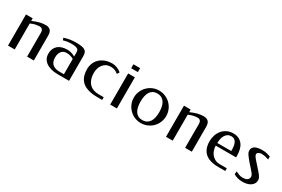

<svg xmlns="http://www.w3.org/2000/svg" viewBox="73 -1521 3610 2457"><g transform="rotate(30 1878.0 -292.5)"><path d="M180.2 -421.9Q211.4 -435.5 237.8 -444.6Q264.2 -453.6 287.1 -459.2Q310.1 -464.8 329.8 -467Q349.6 -469.2 368.2 -469.2Q414.1 -469.2 438.2 -445.3Q462.4 -421.4 462.4 -368.2V0H363.3V-353Q363.3 -363.8 361.1 -375Q358.9 -386.2 353 -395Q347.2 -403.8 337.2 -409.4Q327.1 -415 312 -415Q287.1 -415 254.4 -408.9Q221.7 -402.8 180.2 -383.8V0H81.1V-460H180.2Z M778.8 -426.8Q755.4 -426.8 738 -425.3Q720.7 -423.8 706.5 -421.4Q692.4 -418.9 680.2 -415.8Q668 -412.6 655.8 -409.2L644 -440.9Q685.1 -456.1 729.7 -462.6Q774.4 -469.2 814.5 -469.2Q865.7 -469.2 898.7 -463.9Q931.6 -458.5 950.2 -446Q968.8 -433.6 975.8 -412.8Q982.9 -392.1 982.9 -360.8V0H822.8Q757.3 0 711.2 -13.7Q665 -27.3 635.7 -50.5Q606.4 -73.7 592.8 -103.8Q579.1 -133.8 579.1 -167Q579.1 -208 592 -239.3Q605 -270.5 629.4 -291.7Q653.8 -313 689 -324Q724.1 -335 769 -335Q793.5 -335 824.5 -326.7Q855.5 -318.4 883.8 -301.8V-362.8Q883.8 -374 881.3 -385.5Q878.9 -397 868.7 -406Q858.4 -415 837.2 -420.9Q815.9 -426.8 778.8 -426.8ZM883.8 -40V-266.1Q860.4 -280.3 835 -287.1Q809.6 -293.9 778.8 -293.9Q754.4 -293.9 735.6 -285.2Q716.8 -276.4 704.1 -260.3Q691.4 -244.1 684.8 -221.7Q678.2 -199.2 678.2 -171.9Q678.2 -164.1 679 -151.4Q679.7 -138.7 683.8 -124Q688 -109.4 696.5 -94.5Q705.1 -79.6 720.7 -67.4Q736.3 -55.2 760.3 -47.6Q784.2 -40 818.8 -40Z M1468.3 -382.8Q1442.9 -403.3 1417 -413.6Q1391.1 -423.8 1357.4 -423.8Q1320.8 -423.8 1292.7 -409.7Q1264.6 -395.5 1245.6 -371.3Q1226.6 -347.2 1216.6 -315.4Q1206.5 -283.7 1206.5 -248Q1206.5 -231.4 1208.7 -209.7Q1210.9 -188 1217.8 -164.8Q1224.6 -141.6 1237.5 -119.4Q1250.5 -97.2 1271.7 -79.3Q1293 -61.5 1324.5 -50.8Q1356 -40 1399.4 -40H1472.2V0H1399.4Q1341.3 0 1297.1 -9Q1252.9 -18.1 1220.5 -34.2Q1188 -50.3 1166.3 -73Q1144.5 -95.7 1131.3 -123.3Q1118.2 -150.9 1112.8 -182.1Q1107.4 -213.4 1107.4 -247.1Q1107.4 -291.5 1123.3 -331.8Q1139.2 -372.1 1170.7 -402.6Q1202.1 -433.1 1248.8 -451.2Q1295.4 -469.2 1357.4 -469.2Q1372.6 -469.2 1389.6 -465.8Q1406.7 -462.4 1423.8 -455.8Q1440.9 -449.2 1457.8 -439.2Q1474.6 -429.2 1489.3 -416Z M1689.9 0H1590.8V-460H1689.9ZM1689.9 -537.1H1590.8V-595.2H1689.9Z M2045.4 -469.2Q2095.7 -469.2 2139.6 -450.4Q2183.6 -431.6 2216.1 -399.2Q2248.5 -366.7 2267.1 -323Q2285.6 -279.3 2285.6 -230Q2285.6 -180.2 2267.1 -136.5Q2248.5 -92.8 2216.1 -60.3Q2183.6 -27.8 2139.6 -9Q2095.7 9.8 2045.4 9.8Q1996.1 9.8 1952.9 -9Q1909.7 -27.8 1877.4 -60.3Q1845.2 -92.8 1826.4 -136.5Q1807.6 -180.2 1807.6 -230Q1807.6 -279.3 1826.4 -323Q1845.2 -366.7 1877.4 -399.2Q1909.7 -431.6 1952.9 -450.4Q1996.1 -469.2 2045.4 -469.2ZM2044.4 -424.8Q2006.3 -424.8 1980.2 -410.2Q1954.1 -395.5 1938 -369.1Q1921.9 -342.8 1914.8 -306.6Q1907.7 -270.5 1907.7 -228Q1907.7 -186 1915 -150.4Q1922.4 -114.7 1938.5 -88.6Q1954.6 -62.5 1980.7 -47.9Q2006.8 -33.2 2044.4 -33.2Q2082 -33.2 2108.4 -47.9Q2134.8 -62.5 2151.6 -88.6Q2168.5 -114.7 2176 -150.4Q2183.6 -186 2183.6 -228Q2183.6 -270.5 2176 -306.6Q2168.5 -342.8 2151.6 -369.1Q2134.8 -395.5 2108.4 -410.2Q2082 -424.8 2044.4 -424.8Z M2514.6 -421.9Q2545.9 -435.5 2572.3 -444.6Q2598.6 -453.6 2621.6 -459.2Q2644.5 -464.8 2664.3 -467Q2684.1 -469.2 2702.6 -469.2Q2748.5 -469.2 2772.7 -445.3Q2796.9 -421.4 2796.9 -368.2V0H2697.8V-353Q2697.8 -363.8 2695.6 -375Q2693.4 -386.2 2687.5 -395Q2681.6 -403.8 2671.6 -409.4Q2661.6 -415 2646.5 -415Q2621.6 -415 2588.9 -408.9Q2556.2 -402.8 2514.6 -383.8V0H2415.5V-460H2514.6Z M3143.1 -469.2Q3192.9 -469.2 3227.3 -450.9Q3261.7 -432.6 3283.4 -401.4Q3305.2 -370.1 3314.7 -329.3Q3324.2 -288.6 3324.2 -243.2V-220.2H3023.4Q3023.4 -192.9 3032.2 -161.1Q3041 -129.4 3060.8 -102.5Q3080.6 -75.7 3112.1 -57.9Q3143.6 -40 3189.5 -40H3291V0H3188Q3119.6 0 3070.1 -15.6Q3020.5 -31.2 2988.5 -61Q2956.5 -90.8 2941.4 -133.8Q2926.3 -176.8 2926.3 -231.9Q2926.3 -277.8 2940.7 -320.8Q2955.1 -363.8 2982.7 -396.7Q3010.3 -429.7 3050.5 -449.5Q3090.8 -469.2 3143.1 -469.2ZM3138.2 -424.8Q3107.9 -424.8 3086.4 -411.1Q3064.9 -397.5 3051 -374.8Q3037.1 -352.1 3030.5 -322Q3023.9 -292 3023.4 -259.8H3230V-280.8Q3229 -309.1 3224.9 -335Q3220.7 -360.8 3210.4 -380.9Q3200.2 -400.9 3182.9 -412.8Q3165.5 -424.8 3138.2 -424.8Z M3572.8 -469.2Q3593.3 -469.2 3608.4 -467.5Q3623.5 -465.8 3637 -462.4Q3650.4 -459 3663.6 -454.6Q3676.8 -450.2 3692.9 -444.8L3691.9 -401.9Q3668.9 -410.2 3643.3 -416.5Q3617.7 -422.9 3583 -422.9Q3575.7 -422.9 3565.4 -420.9Q3555.2 -418.9 3545.9 -414.3Q3536.6 -409.7 3530.3 -401.9Q3523.9 -394 3523.9 -382.8Q3523.9 -370.1 3535.4 -352.1Q3546.9 -334 3571.8 -307.1L3624 -248Q3640.6 -229 3657 -211.2Q3673.3 -193.4 3686 -176.3Q3698.7 -159.2 3706.8 -142.3Q3714.8 -125.5 3714.8 -108.9Q3714.8 -76.7 3700.2 -54.2Q3685.5 -31.7 3662.1 -17.3Q3638.7 -2.9 3609.1 3.4Q3579.6 9.8 3549.8 9.8Q3508.3 9.8 3476.3 0.7Q3444.3 -8.3 3416 -24.9L3419.9 -68.8Q3442.4 -57.1 3468.8 -47.1Q3495.1 -37.1 3522.9 -37.1Q3568.8 -37.1 3591.8 -53.2Q3614.7 -69.3 3614.7 -100.1Q3614.7 -121.6 3596.9 -145Q3579.1 -168.5 3552.7 -196.8L3501 -254.9Q3480.5 -280.8 3466.1 -298.3Q3451.7 -315.9 3442.9 -329.6Q3434.1 -343.3 3429.9 -355.5Q3425.8 -367.7 3425.8 -382.8Q3425.8 -407.7 3437.3 -424.3Q3448.7 -440.9 3468.5 -450.9Q3488.3 -460.9 3515.1 -465.1Q3542 -469.2 3572.8 -469.2Z"/></g></svg>

Font: Federov2
Style: Regular
Weight: 400
Designer: Olexa M. Volochay | Cyreal.org
Foundry: Olexa M. Volochay | Cyreal.org
Version: Version 1.000